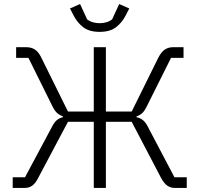

<svg xmlns="http://www.w3.org/2000/svg" viewBox="-20 -932 989 952"><path d="M43 0V-53H104L236 -300Q249 -326 262 -336.5Q275 -347 292 -351V-355Q277 -360 264 -371Q251 -382 240 -405L121 -645H60V-698H110Q135 -698 153 -686.5Q171 -675 185 -646L317 -379H445V-698H505V-379H633L765 -646Q780 -675 797.5 -686.5Q815 -698 839 -698H890V-645H828L708 -405Q697 -382 685 -371Q673 -360 657 -355V-351Q675 -347 688.5 -336.5Q702 -326 715 -300L845 -53H906V0H848Q826 0 809.5 -11.5Q793 -23 778 -51L633 -328H505V0H445V-328H317L170 -51Q156 -23 140 -11.5Q124 0 101 0ZM474 -774Q422 -774 392 -797.5Q362 -821 344 -857L327 -890L377 -912L412 -836Q425 -826 441 -821.5Q457 -817 474 -817Q491 -817 507 -821.5Q523 -826 536 -836L571 -912L621 -890L604 -857Q586 -821 556 -797.5Q526 -774 474 -774Z"/></svg>

Font: IBM Plex Sans Light
Style: Regular
Weight: 300
Designer: Mike Abbink, Paul van der Laan, Pieter van Rosmalen
Foundry: Bold Monday
Version: Version 3.201